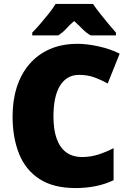

<svg xmlns="http://www.w3.org/2000/svg" viewBox="-20 -947 656 977"><path d="M382 -566Q350 -566 325.5 -551.5Q301 -537 284.5 -509.5Q268 -482 260 -443Q252 -404 252 -354Q252 -287 268.5 -241Q285 -195 317.5 -171.5Q350 -148 398 -148Q442 -148 481.5 -161Q521 -174 558 -193V-30Q514 -9 465 0.5Q416 10 365 10Q252 10 181 -36Q110 -82 77 -164.5Q44 -247 44 -355Q44 -436 65.5 -503.5Q87 -571 129.5 -620.5Q172 -670 233.5 -697Q295 -724 375 -724Q423 -724 482 -711Q541 -698 589 -674L528 -522Q494 -541 459.5 -553.5Q425 -566 382 -566ZM453 -927Q469 -904 490.5 -876.5Q512 -849 533.5 -823.5Q555 -798 570 -781V-767H441Q416 -782 399 -800Q382 -818 357 -840Q332 -818 317 -801Q302 -784 277 -767H144V-781Q162 -799 184 -824.5Q206 -850 227.5 -877Q249 -904 263 -927Z"/></svg>

Font: Noto Sans Display Black
Style: Regular
Weight: 900
Designer: Monotype Design Team
Foundry: Monotype Imaging Inc.
Version: Version 2.003